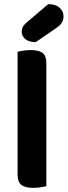

<svg xmlns="http://www.w3.org/2000/svg" viewBox="-20 -901 327 928"><path d="M105 -789 213 -881Q248 -881 267.5 -864Q287 -847 287 -822Q287 -805 278.5 -791Q270 -777 247 -762L152 -697Q119 -698 102 -712.5Q85 -727 85 -747Q85 -759 89 -768.5Q93 -778 105 -789ZM65 -264 204 -260V-1Q195 1 178 4Q161 7 141 7Q102 7 83.5 -7Q65 -21 65 -58ZM204 -188 65 -192V-651Q74 -653 91 -656Q108 -659 128 -659Q168 -659 186 -645Q204 -631 204 -594Z"/></svg>

Font: BalooTamma2Bold
Style: Bold
Weight: 700
Designer: Divya Kowshik, Shuchita Grover and Ek Type
Foundry: Ek Type
Version: Version 1.700